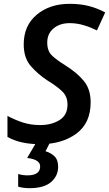

<svg xmlns="http://www.w3.org/2000/svg" viewBox="-20 -744 570 1004"><path d="M189 10Q304 10 379 -45Q454 -100 454 -209Q454 -277 419 -320Q384 -363 322 -402Q275 -431 251 -454.5Q227 -478 227 -521Q227 -568 260 -595.5Q293 -623 344 -623Q382 -623 418.5 -612Q455 -601 487 -585L530 -679Q489 -701 444.5 -712.5Q400 -724 344 -724Q240 -724 172 -667Q104 -610 104 -512Q104 -441 141.5 -398Q179 -355 230 -322Q282 -290 307.5 -264Q333 -238 333 -197Q333 -142 291 -116Q249 -90 190 -90Q140 -90 98 -104Q56 -118 19 -138V-28Q86 10 189 10ZM134 240Q210 240 247 208Q284 176 284 128Q284 91 264 72.5Q244 54 218 47L242 0H170L122 82Q190 90 190 126Q190 173 123 173Q100 173 75 166V232Q101 240 134 240Z"/></svg>

Font: Noto Sans UI Medium
Style: Italic
Weight: 500
Italic angle: -12°
Designer: Monotype Design Team
Foundry: Monotype Imaging Inc.
Version: Version 1.901